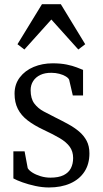

<svg xmlns="http://www.w3.org/2000/svg" viewBox="-20 -858 476 890"><path d="M206.5 11Q176.5 11 144 4Q111.5 -3 84.2 -12.8Q57 -22.5 42 -31V-156.5H94L108.5 -78.5Q114.5 -68 130.2 -58Q146 -48 168.2 -41.2Q190.5 -34.5 213.5 -34.5Q251.5 -34.5 274.8 -46Q298 -57.5 308.5 -78Q319 -98.5 319 -125.5Q319 -156 303.2 -177.8Q287.5 -199.5 257.5 -217.2Q227.5 -235 183.5 -255.5Q138.5 -276.5 108.2 -299.8Q78 -323 62.8 -353Q47.5 -383 47.5 -423.5Q47.5 -467.5 71.8 -499.2Q96 -531 136.2 -547.8Q176.5 -564.5 224 -564.5Q261 -564.5 289 -558.8Q317 -553 336 -545.5Q355 -538 365 -534V-415.5H317.5L300.5 -488.5Q296.5 -497 284.2 -504.2Q272 -511.5 254.8 -516Q237.5 -520.5 218.5 -520.5Q189 -521 167.2 -510.8Q145.5 -500.5 133.8 -482.2Q122 -464 122 -440Q122 -401 139 -378.2Q156 -355.5 183 -341.2Q210 -327 239.5 -312Q269 -297.5 296.8 -282.2Q324.5 -267 346.5 -248.5Q368.5 -230 381.5 -205.5Q394.5 -181 394.5 -147Q394.5 -97 371.2 -61.8Q348 -26.5 305.8 -7.8Q263.5 11 206.5 11ZM93 -628.5 61 -653 174.5 -838.5H262L375 -653L343 -628.5L218 -767.5Z"/></svg>

Font: Merriweather 24pt SemiCondensed Light
Style: Regular
Weight: 300
Width: 4
Designer: Eben Sorkin
Foundry: Eben Sorkin
Version: Version 2.100